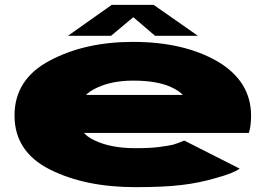

<svg xmlns="http://www.w3.org/2000/svg" viewBox="-20 -766 1114 793"><path d="M539 7V-154Q437 -154 370 -186.5Q302 -217 302 -288Q302 -363 368 -397.5Q434 -433 530 -433Q628 -433 686 -406.5Q720 -391 735 -374H278V-217H1008Q1017 -247 1017 -288Q1017 -430 879 -512Q739 -593 529 -593Q331 -593 186 -516Q40 -439 40 -289Q40 -139 187 -65.5Q332 7 539 7ZM539 -154V7Q659 7 730.5 -2Q801 -10 872.5 -31Q944 -50.5 970 -69.5L741 -185.5Q716 -174.5 693.5 -168Q670 -163 634.5 -158.5Q600 -154 539 -154ZM260.5 -618H438.5L530.5 -695L620.5 -618H797.5L614.5 -746H441.5Z"/></svg>

Font: Anybody ExtraExpanded Black
Style: Regular
Weight: 900
Width: 8
Version: Version 1.113;gftools[0.9.25]